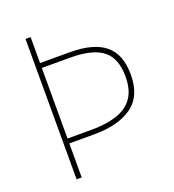

<svg xmlns="http://www.w3.org/2000/svg" viewBox="-130 -816 834 918"><g transform="rotate(-20 286.5 -357.0)"><path d="M518 -382Q518 -272 448 -222.5Q378 -173 256 -173H129V0H103V-714H129V-582H281Q399 -582 458.5 -534.5Q518 -487 518 -382ZM252 -198Q324 -198 378 -215Q432 -232 461.5 -272.5Q491 -313 491 -382Q491 -475 439 -516Q387 -557 274 -557H129V-198Z"/></g></svg>

Font: Noto Sans Oriya Thin
Style: Regular
Weight: 100
Designer: Amélie Bonet and Sol Matas
Foundry: Google LLC
Version: Version 2.006; ttfautohint (v1.8.4.7-5d5b)